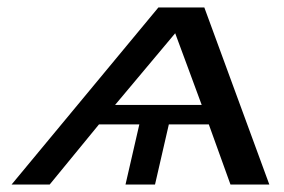

<svg xmlns="http://www.w3.org/2000/svg" viewBox="-20 -494 760 514"><path d="M11 0 404 -474H527L701 0H597L539 -161H432L395 0H316L353 -161H245L113 0ZM288 -213H520Q511 -237 484 -310.5Q457 -384 449 -405Z"/></svg>

Font: Coval
Style: Italic
Weight: 400
Foundry: Context Ltd
Version: Version 001.000